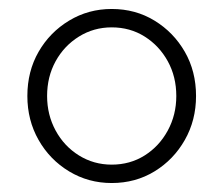

<svg xmlns="http://www.w3.org/2000/svg" viewBox="-20 -731 498 428"><path d="M229 -323Q177 -323 134 -349Q91 -375 66 -419Q41 -463 41 -517Q41 -572 66 -615.5Q91 -659 134 -685Q177 -711 229 -711Q282 -711 324.5 -685Q367 -659 392 -615.5Q417 -572 417 -517Q417 -463 392 -419Q367 -375 324.5 -349Q282 -323 229 -323ZM229 -364Q270 -364 302.5 -384.5Q335 -405 354 -440Q373 -475 373 -517Q373 -560 354 -594.5Q335 -629 302.5 -649.5Q270 -670 229 -670Q189 -670 156 -649.5Q123 -629 104 -594.5Q85 -560 85 -517Q85 -475 104 -440Q123 -405 156 -384.5Q189 -364 229 -364Z"/></svg>

Font: Red Hat Text Light
Style: Regular
Weight: 300
Designer: Pentagram, MCKL
Foundry: Pentagram, MCKL
Version: Version 1.023; ttfautohint (v1.8.3)